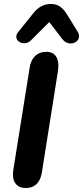

<svg xmlns="http://www.w3.org/2000/svg" viewBox="-20 -939 418 967"><path d="M45 -60Q45 -67 47 -83L129 -596Q134 -634 156 -656Q178 -678 214 -678Q244 -678 259 -659.5Q274 -641 274 -608Q274 -600 272 -582L191 -71Q178 8 109 8Q78 8 61.5 -10.5Q45 -29 45 -60ZM102 -721Q86 -721 74 -730.5Q62 -740 62 -754Q62 -767 72 -778L149 -874Q168 -897 189 -908Q210 -919 237 -919Q263 -919 282 -906Q301 -893 317 -867L370 -781Q378 -769 378 -756Q378 -741 365.5 -730.5Q353 -720 336 -720Q311 -720 294 -742L228 -828L136 -736Q121 -721 102 -721Z"/></svg>

Font: SN Pro Bold
Style: Bold Italic
Weight: 700
Italic angle: -9°
Designer: Tobias Whetton
Foundry: Supernotes
Version: Version 1.003